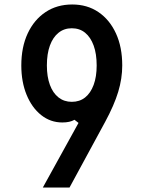

<svg xmlns="http://www.w3.org/2000/svg" viewBox="-20 -836 640 856"><path d="M302 -816Q369 -816 419 -782Q469 -748 497 -687Q525 -626 525 -544Q525 -486 507 -426.5Q489 -367 449 -293L290 0H171L330 -288L312 -302Q302 -296 288.5 -293Q275 -290 258 -290Q205 -290 163.5 -323Q122 -356 98.5 -413.5Q75 -471 75 -544Q75 -626 103.5 -687Q132 -748 183 -782Q234 -816 302 -816ZM411 -544Q411 -596 397.5 -633Q384 -670 359.5 -690Q335 -710 300 -710Q266 -710 241 -690Q216 -670 202.5 -633Q189 -596 189 -544Q189 -494 202.5 -457.5Q216 -421 241 -401.5Q266 -382 300 -382Q335 -382 359.5 -401.5Q384 -421 397.5 -457.5Q411 -494 411 -544Z"/></svg>

Font: Martian Mono Condensed
Style: Regular
Weight: 400
Width: 3
Designer: Roman Shamin
Foundry: Evil Martians
Version: Version 1.000